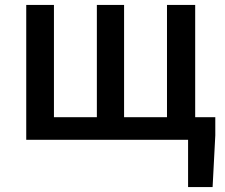

<svg xmlns="http://www.w3.org/2000/svg" viewBox="-20 -570 917 783"><path d="M776 -92V-550H661V-92H486V-550H375V-92H200V-550H87V0H747V193H847L858 -18V-92Z"/></svg>

Font: Noto Sans T Chinese Medium
Style: Regular
Weight: 500
Designer: Ryoko NISHIZUKA (kana & ideographs); Paul D. Hunt (Latin, Greek & Cyrillic); Wenlong ZHANG (bopomofo); Sandoll Communica
Foundry: Adobe Systems Incorporated
Version: Version 1.000;PS 1;hotconv 1.0.78;makeotf.lib2.5.61930